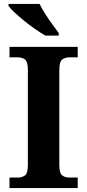

<svg xmlns="http://www.w3.org/2000/svg" viewBox="-20 -951 441 971"><path d="M28 0V-53H70Q92 -53 106.5 -64Q121 -75 121 -118V-596Q121 -639 106.5 -650Q92 -661 70 -661H28V-714H373V-661H331Q309 -661 294.5 -650Q280 -639 280 -596V-118Q280 -75 294.5 -64Q309 -53 331 -53H373V0ZM209 -771Q185 -785 157 -804.5Q129 -824 102 -846Q75 -868 53.5 -888Q32 -908 23 -921V-931H180Q191 -909 208 -882Q225 -855 244 -829Q263 -803 277 -784V-771Z"/></svg>

Font: Noto Naskh Arabic
Style: Bold
Weight: 700
Designer: Monotype Design Team, David Williams, Mohamad Dakak and Nizar Qandah
Foundry: Monotype Imaging Inc.
Version: Version 2.016